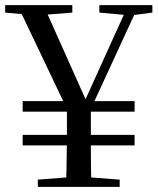

<svg xmlns="http://www.w3.org/2000/svg" viewBox="-25 -726 612 746"><path d="M311 -266 253 -265 43 -706H144L317 -319H299L304 -333L473 -706H514ZM109 -667 -5 -677V-706H256V-677L129 -667ZM263 -39H298L440 -28V0H122V-28ZM235 -197V-321H328V-197Q328 -167 328 -141Q328 -115 328.5 -82Q329 -49 330 0H232Q233 -49 233.5 -82Q234 -115 234.5 -141Q235 -167 235 -197ZM471 -667 361 -677V-706H567V-677L490 -667ZM63 -161V-202H498V-161ZM63 -292V-333H498V-292Z"/></svg>

Font: Noto Serif KR ExtraLight Medium
Style: Regular
Weight: 500
Version: Version 2.002-H1;hotconv 1.1.0;makeotfexe 2.6.0